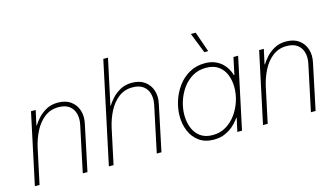

<svg xmlns="http://www.w3.org/2000/svg" viewBox="-87 -1073 2427 1386"><g transform="rotate(-15 1126.5 -380.0)"><path d="M29 0 142 -530H177L153 -420H156Q169 -442 194 -470Q219 -498 256.5 -519Q294 -540 344 -540Q402 -540 439.5 -513Q477 -486 491.5 -441Q506 -396 494 -342L422 0H387L460 -345Q469 -388 459.5 -425Q450 -462 420.5 -484.5Q391 -507 340 -507Q280 -507 235.5 -472.5Q191 -438 162.5 -382Q134 -326 120 -262L64 0Z M582 0 744 -760H779L706 -420H709Q722 -442 747 -470Q772 -498 809.5 -519Q847 -540 897 -540Q955 -540 992.5 -513Q1030 -486 1044.5 -441Q1059 -396 1047 -342L975 0H940L1013 -345Q1022 -388 1012.5 -425Q1003 -462 973.5 -484.5Q944 -507 893 -507Q833 -507 788.5 -472.5Q744 -438 715.5 -382Q687 -326 673 -262L617 0Z M1461 -618 1401 -770H1437L1490 -618ZM1442 -540Q1487 -540 1519 -526Q1551 -512 1571.5 -492Q1592 -472 1603.5 -451.5Q1615 -431 1619.5 -417Q1624 -403 1624 -403H1628L1655 -530H1690L1577 0H1542L1564 -100H1560Q1560 -100 1548 -83.5Q1536 -67 1511.5 -45Q1487 -23 1450.5 -6.5Q1414 10 1366 10Q1300 10 1256 -22Q1212 -54 1190.5 -106Q1169 -158 1169 -217Q1169 -274 1187.5 -331Q1206 -388 1241 -435.5Q1276 -483 1327 -511.5Q1378 -540 1442 -540ZM1442 -506Q1385 -506 1341 -480Q1297 -454 1266.5 -411Q1236 -368 1220 -317Q1204 -266 1204 -215Q1204 -165 1221 -121Q1238 -77 1274 -50.5Q1310 -24 1366 -24Q1422 -24 1466 -50.5Q1510 -77 1541 -120Q1572 -163 1588.5 -214.5Q1605 -266 1605 -317Q1605 -368 1588 -411Q1571 -454 1535 -480Q1499 -506 1442 -506Z M1734 0 1847 -530H1882L1858 -420H1861Q1874 -442 1899 -470Q1924 -498 1961.5 -519Q1999 -540 2049 -540Q2107 -540 2144.5 -513Q2182 -486 2196.5 -441Q2211 -396 2199 -342L2127 0H2092L2165 -345Q2174 -388 2164.5 -425Q2155 -462 2125.5 -484.5Q2096 -507 2045 -507Q1985 -507 1940.5 -472.5Q1896 -438 1867.5 -382Q1839 -326 1825 -262L1769 0Z"/></g></svg>

Font: Be Vietnam Pro Thin
Style: Italic
Weight: 100
Italic angle: -12°
Designer: Lam Bao, Tony Le, Vietanh Nguyen
Foundry: Yellow Type Foundry
Version: Version 1.002; ttfautohint (v1.8.3)